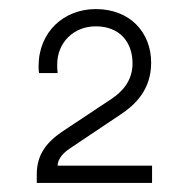

<svg xmlns="http://www.w3.org/2000/svg" viewBox="-20 -825 424 423"><path d="M61 -441V-422H315V-460H107C107 -470 113 -484 134 -498L246 -573C279 -595 313 -628 313 -687C313 -753 267 -805 191 -805C121 -805 65 -755 65 -679C65 -677 65 -669 66 -664H107C106 -671 106 -678 106 -683C106 -731 142 -767 191 -767C243 -767 272 -733 272 -685C272 -647 249 -623 227 -608L120 -537C84 -513 61 -486 61 -441Z"/></svg>

Font: Chivo Light
Style: Regular
Weight: 300
Designer: Hector Gatti
Foundry: Omnibus-Type
Version: Version 1.003;PS 001.003;hotconv 1.0.70;makeotf.lib2.5.58329